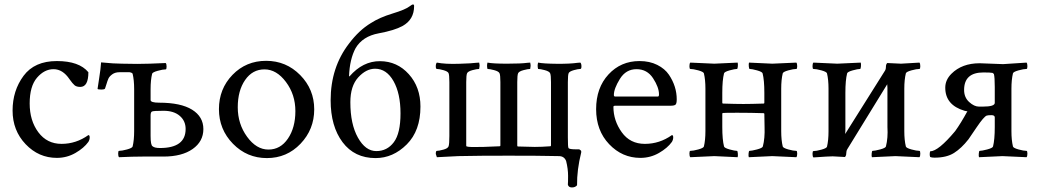

<svg xmlns="http://www.w3.org/2000/svg" viewBox="-20 -698 4637 856"><path d="M374 -95.7Q379.9 -95.7 379.9 -85.4Q379.9 -75.2 374 -65.4Q354.5 -38.1 316.4 -16.1Q278.3 5.9 233.4 5.9Q152.3 5.9 94.2 -55.2Q36.1 -116.2 36.1 -205.1Q36.1 -293.9 85 -359.9Q133.8 -425.8 233.4 -425.8Q333 -425.8 374 -376Q374 -310.5 337.9 -310.5Q321.3 -310.5 312.5 -317.9Q303.7 -325.2 290 -344.7Q259.8 -389.6 218.8 -389.6Q177.7 -389.6 145 -351.6Q112.3 -313.5 112.3 -236.8Q112.3 -160.2 150.9 -108.4Q189.5 -56.6 254.4 -56.6Q319.3 -56.6 374 -95.7Z M651.4 -182.6V-91.8Q651.4 -50.8 660.2 -45.9Q668.9 -38.1 693.4 -38.1Q807.6 -38.1 807.6 -123Q807.6 -159.2 781.2 -181.6Q754.9 -204.1 709 -204.1Q663.1 -204.1 657.2 -200.7Q651.4 -197.3 651.4 -182.6ZM718.8 -388.7Q706.1 -388.7 683.1 -382.3Q660.2 -376 658.2 -369.1Q651.4 -340.8 651.4 -300.8V-252Q651.4 -240.2 689.5 -240.2Q786.1 -240.2 836.4 -209Q886.7 -177.7 886.7 -122.6Q886.7 -67.4 838.9 -33.7Q791 0 709 0H616.2Q571.3 0 510.7 2.9Q506.8 -1 506.8 -13.2Q506.8 -25.4 510.7 -25.4Q523.4 -25.4 546.4 -31.7Q569.3 -38.1 571.3 -44.9Q578.1 -73.2 578.1 -113.3V-300.8Q578.1 -340.8 571.3 -369.1Q569.3 -374 557.6 -376H512.7Q493.2 -376 480.5 -366.7Q467.8 -357.4 463.4 -347.7Q459 -337.9 454.6 -322.8Q450.2 -307.6 448.2 -303.2Q446.3 -298.8 430.7 -298.8Q415 -298.8 415 -302.2Q415 -305.7 421.9 -347.7Q428.7 -389.6 430.7 -419.9Q488.3 -414.1 523.4 -414.1L591.8 -413.1Q638.7 -413.1 718.8 -417Q722.7 -413.1 722.7 -400.9Q722.7 -388.7 718.8 -388.7Z M1016.6 -364.3Q1077.1 -426.8 1166.5 -426.8Q1255.9 -426.8 1318.4 -363.3Q1380.9 -299.8 1380.9 -210.4Q1380.9 -121.1 1319.8 -57.1Q1258.8 6.8 1169.9 6.8Q1081.1 6.8 1018.6 -57.1Q956.1 -121.1 956.1 -211.4Q956.1 -301.8 1016.6 -364.3ZM1254.9 -332.5Q1212.9 -388.7 1159.2 -388.7Q1105.5 -388.7 1072.8 -341.3Q1040 -293.9 1040 -219.7Q1040 -145.5 1081.5 -88.4Q1123 -31.2 1176.8 -31.2Q1230.5 -31.2 1263.7 -80.1Q1296.9 -128.9 1296.9 -202.6Q1296.9 -276.4 1254.9 -332.5Z M1652.3 -391.6Q1612.3 -391.6 1577.1 -353Q1542 -314.5 1542 -242.2Q1542 -144.5 1575.7 -84.5Q1609.4 -24.4 1657.7 -24.4Q1706.1 -24.4 1735.8 -64Q1765.6 -103.5 1765.6 -192.4Q1765.6 -281.2 1734.4 -336.4Q1703.1 -391.6 1652.3 -391.6ZM1854.5 -222.7Q1854.5 -115.2 1793.5 -54.2Q1732.4 6.8 1654.3 6.8Q1560.5 6.8 1507.3 -64Q1454.1 -134.8 1454.1 -251Q1454.1 -397.5 1536.1 -503.9Q1581.1 -563.5 1632.8 -594.7Q1671.9 -620.1 1730 -637.7Q1788.1 -655.3 1807.1 -670.4Q1826.2 -685.5 1826.2 -670.9Q1826.2 -610.4 1774.4 -582Q1739.3 -562.5 1668 -549.3Q1596.7 -536.1 1565.4 -483.4Q1539.1 -434.6 1536.1 -358.4L1538.1 -357.4Q1597.7 -425.8 1674.3 -425.3Q1751 -424.8 1802.7 -367.2Q1854.5 -309.6 1854.5 -222.7Z M2153.3 -418.9Q2177.7 -414.1 2240.7 -414.1Q2303.7 -414.1 2331.1 -418L2343.8 -418.9Q2345.7 -411.1 2345.7 -404.3L2343.8 -390.6Q2334 -390.6 2314 -385.3Q2293.9 -379.9 2290 -371.6Q2286.1 -363.3 2286.1 -332V-48.8Q2286.1 -44.9 2289.1 -44.9L2364.3 -43Q2395.5 -43 2433.6 -45.9Q2436.5 -45.9 2436.5 -49.8V-332Q2436.5 -363.3 2432.6 -371.6Q2428.7 -379.9 2408.7 -385.3Q2388.7 -390.6 2378.9 -390.6Q2377 -398.4 2377 -404.8Q2377 -411.1 2378.9 -418.9Q2403.3 -414.1 2462.4 -413.6Q2521.5 -413.1 2554.7 -418L2567.4 -418.9Q2572.3 -414.1 2572.3 -402.3Q2572.3 -390.6 2567.4 -390.6Q2557.6 -390.6 2538.6 -385.3Q2519.5 -379.9 2515.6 -372.6Q2511.7 -365.2 2511.7 -332V-85.9Q2511.7 -41 2514.6 -38.1Q2517.6 -32.2 2548.8 -32.2H2562.5Q2571.3 -27.3 2571.3 -23.4V-18.6Q2551.8 59.6 2552.7 127.9Q2544.9 137.7 2529.8 137.7Q2514.6 137.7 2511.7 125Q2512.7 117.2 2512.7 85.9Q2512.7 54.7 2503.9 19.5Q2495.1 -2 2471.7 -2L2413.1 -2.9Q2386.7 -3.9 2247.6 -3.9Q2108.4 -3.9 2084 -2.9L2023.4 -2L1927.7 2.9L1922.9 -11.7Q1922.9 -25.4 1927.7 -25.4Q1936.5 -25.4 1956.5 -30.8Q1976.6 -36.1 1980 -45.9Q1983.4 -55.7 1983.4 -91.8V-332Q1983.4 -365.2 1979.5 -372.6Q1975.6 -379.9 1956.5 -385.3Q1937.5 -390.6 1927.7 -390.6Q1922.9 -390.6 1922.9 -402.3Q1922.9 -414.1 1927.7 -418.9Q1964.8 -411.6 2025.9 -413.6Q2086.9 -415.5 2102.5 -418L2116.2 -418.9Q2118.2 -411.1 2118.2 -404.3L2116.2 -390.6Q2106.4 -390.6 2086.4 -385.3Q2066.4 -379.9 2062.5 -371.6Q2058.6 -363.3 2058.6 -332V-48.8Q2058.6 -44.9 2061.5 -44.9Q2072.3 -41 2135.7 -43L2208 -45.9Q2210.9 -45.9 2210.9 -49.8V-332Q2210.9 -363.3 2207 -371.6Q2203.1 -379.9 2183.1 -385.3Q2163.1 -390.6 2153.3 -390.6Q2151.4 -398.4 2151.4 -404.8Q2151.4 -411.1 2153.3 -418.9Z M2975.6 -95.7Q2981.4 -95.7 2981.4 -85.4Q2981.4 -75.2 2975.6 -65.4Q2956.1 -38.1 2918 -16.1Q2879.9 5.9 2835 5.9Q2753.9 5.9 2695.8 -55.2Q2637.7 -116.2 2637.7 -211.4Q2637.7 -306.6 2692.9 -366.2Q2748 -425.8 2831.1 -425.8Q2876 -425.8 2910.2 -408.7Q2944.3 -391.6 2962.4 -364.7Q2997.1 -313 2997.1 -254.9Q2997.1 -235.4 2991.2 -231Q2985.4 -226.6 2968.8 -226.6H2722.7Q2714.8 -226.6 2714.8 -221.7Q2714.8 -160.2 2752 -108.4Q2789.1 -56.6 2855 -56.6Q2920.9 -56.6 2975.6 -95.7ZM2716.8 -274.4Q2716.8 -267.6 2722.7 -267.6H2913.1Q2918 -267.6 2918 -277.3Q2918 -308.6 2891.6 -349.1Q2865.2 -389.6 2817.9 -389.6Q2770.5 -389.6 2743.7 -346.2Q2716.8 -302.7 2716.8 -274.4Z M3200.2 -190.4V-131.8Q3200.2 -75.2 3208 -44.9Q3210 -38.1 3232.9 -31.7Q3255.9 -25.4 3265.6 -25.4Q3268.6 -25.4 3269.5 -13.7Q3270.5 -2 3268.6 2.9Q3170.9 -2 3164.6 -2Q3158.2 -2 3057.6 2.9Q3053.7 -1 3053.7 -13.2Q3053.7 -25.4 3057.6 -25.4Q3070.3 -25.4 3093.3 -31.7Q3116.2 -38.1 3118.2 -44.9Q3125 -73.2 3125 -113.3V-302.7Q3125 -342.8 3118.2 -371.1Q3116.2 -377.9 3093.3 -384.3Q3070.3 -390.6 3057.6 -390.6Q3053.7 -390.6 3053.7 -402.8Q3053.7 -415 3057.6 -418.9Q3158.2 -414.1 3164.6 -414.1Q3170.9 -414.1 3268.6 -418.9Q3270.5 -414.1 3269.5 -402.3Q3268.6 -390.6 3265.6 -390.6Q3255.9 -390.6 3232.9 -384.3Q3210 -377.9 3208 -371.1Q3200.2 -340.8 3200.2 -284.2V-240.2Q3200.2 -236.3 3203.1 -236.3Q3259.8 -234.4 3293.9 -234.4Q3328.1 -234.4 3384.8 -236.3Q3387.7 -236.3 3387.7 -240.2V-284.2Q3387.7 -340.8 3379.9 -371.1Q3377.9 -377.9 3355 -384.3Q3332 -390.6 3322.3 -390.6Q3319.3 -390.6 3318.4 -402.3Q3317.4 -414.1 3319.3 -418.9Q3417 -414.1 3423.3 -414.1Q3429.7 -414.1 3530.3 -418.9Q3534.2 -415 3534.2 -402.8Q3534.2 -390.6 3530.3 -390.6Q3517.6 -390.6 3494.6 -384.3Q3471.7 -377.9 3469.7 -371.1Q3462.9 -342.8 3462.9 -302.7V-113.3Q3462.9 -73.2 3469.7 -44.9Q3471.7 -38.1 3494.6 -31.7Q3517.6 -25.4 3530.3 -25.4Q3534.2 -25.4 3534.2 -13.2Q3534.2 -1 3530.3 2.9Q3429.7 -2 3422.9 -2Q3416 -2 3318.4 2.9Q3316.4 -2 3317.4 -13.7Q3318.4 -25.4 3321.3 -25.4Q3331.1 -25.4 3355 -31.7Q3378.9 -38.1 3380.9 -44.9Q3390.6 -81.1 3388.7 -131.8L3387.7 -189.5Q3387.7 -193.4 3384.8 -193.4Q3328.1 -195.3 3268.6 -195.3Q3209 -195.3 3203.1 -194.3Q3200.2 -194.3 3200.2 -190.4Z M3606.4 -24.4Q3619.1 -24.4 3642.1 -30.8Q3665 -37.1 3667 -43.9Q3673.8 -72.3 3673.8 -112.3V-302.7Q3673.8 -342.8 3667 -371.1Q3665 -377.9 3642.1 -384.3Q3619.1 -390.6 3606.4 -390.6Q3602.5 -390.6 3602.5 -402.8Q3602.5 -415 3606.4 -418.9Q3706.1 -414.1 3712.9 -414.1Q3719.7 -414.1 3817.4 -418.9Q3819.3 -414.1 3818.4 -402.3Q3817.4 -390.6 3814.5 -390.6Q3804.7 -390.6 3781.7 -384.3Q3758.8 -377.9 3756.8 -371.1Q3749 -340.8 3749 -284.2V-116.2Q3749 -106.4 3748 -100.6L3924.8 -381.8Q3929.7 -388.7 3929.7 -399.9Q3929.7 -411.1 3935.5 -417L3997.1 -414.1Q4005.9 -414.1 4079.1 -418.9Q4083 -415 4083 -402.8Q4083 -390.6 4079.1 -390.6Q4066.4 -390.6 4043.5 -384.3Q4020.5 -377.9 4018.6 -371.1Q4011.7 -342.8 4011.7 -302.7V-113.3Q4011.7 -73.2 4018.6 -44.9Q4020.5 -38.1 4043.5 -31.7Q4066.4 -25.4 4079.1 -25.4Q4083 -25.4 4083 -13.2Q4083 -1 4079.1 2.9Q3979.5 -2 3972.2 -2Q3964.8 -2 3867.2 2.9Q3865.2 -2 3866.2 -13.7Q3867.2 -25.4 3870.1 -25.4Q3879.9 -25.4 3903.8 -31.7Q3927.7 -38.1 3929.7 -44.9Q3939.5 -83 3936.5 -131.8V-306.6Q3936.5 -316.4 3935.5 -322.3L3757.8 -33.2Q3752.9 -25.4 3752.9 -14.6Q3752.9 -3.9 3747.1 2L3692.4 -1Q3674.8 -1 3606.4 3.9Q3602.5 0 3602.5 -12.2Q3602.5 -24.4 3606.4 -24.4Z M4556.6 -390.6Q4543.9 -390.6 4521 -384.3Q4498 -377.9 4496.1 -371.1Q4489.3 -342.8 4489.3 -302.7V-113.3Q4489.3 -73.2 4496.1 -44.9Q4498 -38.1 4521 -31.7Q4543.9 -25.4 4556.6 -25.4Q4560.5 -25.4 4560.5 -13.2Q4560.5 -1 4556.6 2.9Q4456.1 -2 4449.2 -2Q4442.4 -2 4344.7 2.9Q4342.8 -2 4343.8 -13.7Q4344.7 -25.4 4347.7 -25.4Q4357.4 -25.4 4381.3 -31.7Q4405.3 -38.1 4407.2 -44.9Q4415 -75.2 4415 -131.8V-174.8Q4415 -184.6 4399.9 -184.6Q4384.8 -184.6 4378.9 -182.6Q4366.2 -177.7 4334.5 -130.9Q4302.7 -84 4297.9 -77.1Q4266.6 -37.1 4233.4 -16.1Q4200.2 4.9 4146.5 4.9Q4133.8 4.9 4127 2Q4125 -2.9 4125 -10.3Q4125 -17.6 4127 -23.4Q4163.1 -23.4 4238.3 -113.3Q4263.7 -148.4 4293 -202.1Q4292 -201.2 4280.3 -204.1Q4194.3 -229.5 4194.3 -307.1Q4194.3 -341.8 4221.7 -369.1Q4268.6 -416 4347.7 -416L4452.1 -412.1Q4454.1 -412.1 4556.6 -418.9Q4560.5 -415 4560.5 -402.8Q4560.5 -390.6 4556.6 -390.6ZM4364.3 -375Q4278.3 -375 4278.3 -296.9Q4278.3 -263.7 4300.8 -243.2Q4323.2 -222.7 4344.7 -222.7H4361.3Q4415 -222.7 4415 -239.3V-310.5Q4415 -353.5 4411.1 -368.2L4405.3 -373Q4395.5 -375 4364.3 -375Z"/></svg>

Font: CrimsonText-Roman
Style: Roman
Weight: 400
Version: Version 0.13